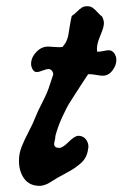

<svg xmlns="http://www.w3.org/2000/svg" viewBox="-20 -606 394 618"><path d="M232.4 -168.9Q247.1 -168.9 255.9 -158.2Q264.6 -147.5 264.6 -133.8Q264.6 -132.8 264.2 -130.4Q263.7 -127.9 263.7 -127Q261.7 -111.3 255.4 -99.6Q249 -87.9 237.8 -78.6Q226.6 -69.3 217.8 -63.5Q209 -57.6 190.9 -47.9Q172.9 -38.1 164.1 -33.2Q159.2 -30.3 149.9 -24.4Q140.6 -18.6 135.3 -15.6Q129.9 -12.7 122.1 -10.3Q114.3 -7.8 107.4 -7.8Q75.2 -7.8 58.1 -30.8Q41 -53.7 41 -88.9Q41 -111.3 49.3 -132.8Q57.6 -154.3 72.3 -182.1Q86.9 -210 93.8 -228.5Q100.6 -246.1 117.2 -278.3Q133.8 -310.5 140.6 -334L151.4 -366.2Q151.4 -373 147 -378.4Q142.6 -383.8 135.7 -383.8Q129.9 -383.8 117.2 -378.9Q104.5 -374 98.6 -374Q89.8 -374 85 -382.8Q80.1 -391.6 80.1 -400.4Q80.1 -420.9 96.7 -438.5Q113.3 -456.1 134.8 -456.1Q139.6 -456.1 151.4 -455.1Q163.1 -454.1 169.9 -454.1Q177.7 -454.1 181.6 -455.1Q187.5 -462.9 190.4 -467.3Q193.4 -471.7 196.3 -480Q199.2 -488.3 200.2 -494.6Q201.2 -501 204.1 -519Q207 -537.1 210.9 -554.7Q217.8 -558.6 226.6 -567.4Q235.4 -576.2 242.7 -581.1Q250 -585.9 259.8 -585.9H261.7Q271.5 -585.9 278.8 -580.6Q286.1 -575.2 293.9 -566.4Q301.8 -557.6 308.6 -552.7Q314.5 -541 314.5 -531.2Q314.5 -518.6 303.2 -492.2Q292 -465.8 292 -449.2Q292 -443.4 293 -439.5H294.9Q301.8 -439.5 313.5 -441.9Q325.2 -444.3 330.1 -444.3Q340.8 -444.3 347.7 -434.6Q354.5 -424.8 354.5 -413.1Q354.5 -395.5 341.8 -378.9Q329.1 -362.3 310.5 -362.3Q304.7 -362.3 290.5 -364.7Q276.4 -367.2 268.6 -367.2H263.7Q257.8 -358.4 236.8 -326.2Q215.8 -293.9 205.1 -276.9Q194.3 -259.8 180.2 -229Q166 -198.2 158.2 -168V-166Q158.2 -162.1 156.2 -153.8Q154.3 -145.5 154.3 -142.6Q154.3 -129.9 170.9 -129.9Q181.6 -129.9 201.2 -149.4Q220.7 -168.9 232.4 -168.9Z"/></svg>

Font: Essays1743
Style: Italic
Weight: 500
Italic angle: -10°
Designer: Based on the typeface in a 1743 English translation of the essays of Montaigne.  PostScript/TrueType font designed by Jo
Version: Version 002.100